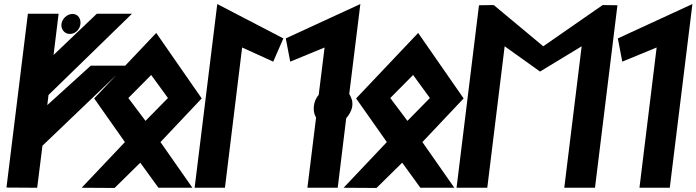

<svg xmlns="http://www.w3.org/2000/svg" viewBox="-20 -929 3446 950"><path d="M164 0 190 -208 604 -604H429L214 -409L220 -459L633 -861H459L245 -657L270 -861H118L12 -1ZM326 -761C353 -761 375 -784 378 -810C381 -835 367 -860 339 -860C312 -860 287 -836 284 -810C281 -784 299 -761 326 -761Z M811 -444 700 -331 615 -444 728 -558ZM446 -442 598 -226 384 0 547 1 674 -124 764 0H932L774 -226L978 -442L753 -766Z M1093 0 1178 -694 1332 -624 1382 -739 1055 -909 943 0Z M1693 -344C1707 -360 1720 -381 1723 -404C1726 -427 1719 -447 1708 -464L1763 -909L1394 -739L1416 -624L1586 -694L1557 -460C1543 -444 1535 -424 1533 -404C1531 -384 1533 -365 1544 -348L1501 0H1651Z M2107 -444 1996 -331 1911 -444 2024 -558ZM1742 -442 1894 -226 1680 0 1843 1 1970 -124 2060 0H2228L2070 -226L2274 -442L2049 -766Z M2772 0H2924L3035 -903L2962 -904L2668 -700L2423 -904L2350 -903L2239 0H2391L2477 -700L2652 -575L2858 -700Z M3406 -909 3037 -739 3059 -624 3229 -694 3144 0H3294Z"/></svg>

Font: Ny Stormning
Style: SvKr
Weight: 900
Designer: Robert Jablonski, Mew Too
Foundry: Cannot Into Space Fonts
Version: Version 0.90